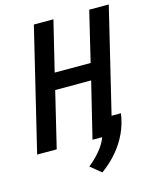

<svg xmlns="http://www.w3.org/2000/svg" viewBox="-135 -779 849 1052"><g transform="rotate(-15 289.0 -253.0)"><path d="M313 187 252 137Q286 111 317 74.5Q348 38 362 0H307L384 -316H180L104 0H-7L160 -693H271L202 -409H406L474 -693H585L442 -100H495Q487 -42 463.5 9Q440 60 402 105Q364 150 313 187Z"/></g></svg>

Font: Ubuntu Sans Mono Medium
Style: Italic
Weight: 500
Italic angle: -13.5°
Monospace: yes
Designer: Dalton Maag Ltd
Foundry: Dalton Maag Ltd
Version: Version 1.006